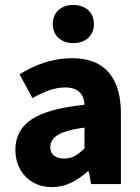

<svg xmlns="http://www.w3.org/2000/svg" viewBox="-20 -743 567 775"><path d="M190 12Q145 12 111.5 -8Q78 -28 60 -62Q42 -96 42 -138Q42 -218 108 -261.5Q174 -305 321 -320Q320 -342 311.5 -357.5Q303 -373 286 -381.5Q269 -390 243 -390Q212 -390 180 -379Q148 -368 111 -347L59 -443Q91 -463 125 -477.5Q159 -492 195.5 -500Q232 -508 271 -508Q335 -508 378.5 -483.5Q422 -459 445 -409.5Q468 -360 468 -283V0H348L338 -51H334Q302 -23 267 -5.5Q232 12 190 12ZM239 -103Q264 -103 283 -114Q302 -125 321 -144V-228Q269 -221 238.5 -210Q208 -199 195.5 -183.5Q183 -168 183 -149Q183 -126 198.5 -114.5Q214 -103 239 -103ZM276 -569Q239 -569 216 -590Q193 -611 193 -646Q193 -681 216 -702Q239 -723 276 -723Q313 -723 336 -702Q359 -681 359 -646Q359 -611 336 -590Q313 -569 276 -569Z"/></svg>

Font: Source Sans 3
Style: Bold
Weight: 700
Designer: Paul D. Hunt
Foundry: Adobe
Version: Version 3.052;hotconv 1.1.0;makeotfexe 2.6.0